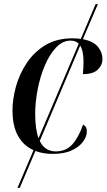

<svg xmlns="http://www.w3.org/2000/svg" viewBox="-20 -729 514 922"><path d="M64 173 141 -8Q93 -29 66.5 -76.5Q40 -124 40 -199Q40 -253 56.5 -313Q73 -373 108 -426Q143 -479 197.5 -512Q252 -545 329 -545Q350 -545 368 -542L439 -709H450L378 -541Q428 -531 450 -504.5Q472 -478 472 -446Q472 -416 449.5 -394.5Q427 -373 378 -373Q379 -385 380 -400Q381 -415 381 -432Q381 -485 365 -510L171 -52Q195 -2 248 -2Q297 -2 327.5 -36Q358 -70 379 -131Q387 -127 392 -119Q397 -111 397 -98Q397 -74 379 -49Q361 -24 325 -7Q289 10 233 10Q187 10 150 -4L75 173ZM149 -182Q149 -109 165 -65L358 -519Q344 -534 319 -534Q281 -534 249.5 -501Q218 -468 195.5 -415Q173 -362 161 -300.5Q149 -239 149 -182Z"/></svg>

Font: Noto Serif Display SemiCondensed Medium
Style: Italic
Weight: 500
Width: 4
Italic angle: -12°
Designer: Monotype Design Team
Foundry: Monotype Imaging Inc.
Version: Version 2.009